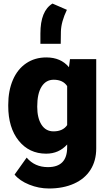

<svg xmlns="http://www.w3.org/2000/svg" viewBox="-20 -865 615 1093"><path d="M26.9 -268.1Q26.9 -348.1 53.2 -409.7Q79.6 -471.2 128.9 -504.6Q178.2 -538.1 243.7 -538.1Q326.2 -538.1 372.6 -482.4L378.4 -528.3H527.8V-20Q527.8 49.8 495.4 101.3Q462.9 152.8 401.4 180.4Q339.8 208 258.8 208Q200.7 208 146.2 186Q91.8 164.1 63 128.9L131.8 32.2Q177.7 86.4 252.9 86.4Q362.3 86.4 362.3 -25.9V-42.5Q314.9 9.8 242.7 9.8Q146 9.8 86.4 -64.2Q26.9 -138.2 26.9 -262.2ZM191.9 -257.8Q191.9 -192.9 216.3 -155Q240.7 -117.2 284.7 -117.2Q337.9 -117.2 362.3 -152.8V-375Q338.4 -411.1 285.6 -411.1Q241.7 -411.1 216.8 -371.8Q191.9 -332.5 191.9 -257.8ZM278.8 -844.7 360.8 -809.1Q328.1 -740.7 326.7 -685.5L325.7 -615.7H210V-674.3Q210 -803.2 278.8 -844.7Z"/></svg>

Font: Roboto Black
Style: Regular
Weight: 900
Designer: Google
Version: Version 2.134; 2016